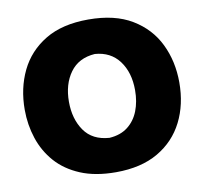

<svg xmlns="http://www.w3.org/2000/svg" viewBox="-82 -816 975 919"><g transform="rotate(-10 406.0 -356.5)"><path d="M409.5 14.5Q309.5 14.5 237.8 -15.5Q166 -45.5 120.2 -97.2Q74.5 -149 52.5 -215.8Q30.5 -282.5 30.5 -355.5Q30.5 -459.5 71.2 -544Q112 -628.5 194.8 -678.5Q277.5 -728.5 404.5 -728.5Q533 -728.5 616.5 -678.2Q700 -628 741 -543.5Q782 -459 782 -356.5Q782 -249.5 739.8 -165.8Q697.5 -82 614.8 -33.8Q532 14.5 409.5 14.5ZM407 -153Q461 -156.5 496.5 -184Q532 -211.5 549.5 -256.2Q567 -301 567 -356.5Q567 -443 525.2 -499Q483.5 -555 407 -560.5Q327.5 -555 286.5 -498.2Q245.5 -441.5 245.5 -356.5Q245.5 -273 285.2 -215.8Q325 -158.5 407 -153Z"/></g></svg>

Font: Commissioner Flair ExtraBold
Style: Regular
Weight: 800
Designer: Kostas Bartsokas
Foundry: Kostas Bartsokas
Version: Version 1.000; ttfautohint (v1.8.3)